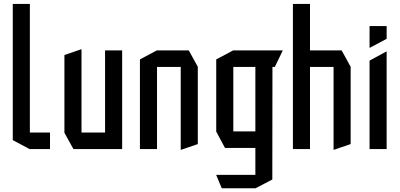

<svg xmlns="http://www.w3.org/2000/svg" viewBox="-20 -768 2060 989"><path d="M132.8 0 45.8 -46.4V-747.8H133.8V0ZM133.8 0V-85.2H237.6V0Z M521.2 0V-508.3H609.2V0H522.2ZM358.2 0 311.8 -84.2V-85.2H521.2V0ZM311.8 -85.2V-484.7L398.8 -514.3H399.8V-85.2Z M700.8 0V-462L787.8 -508.3H788.8V0ZM910.9 3.8V-423.1H998.9V-25.8L911.9 3.8ZM788.8 -423.1V-508.3H952.5L998.9 -424.1V-423.1Z M1181.8 -423.1V-508.3H1436.2V-507.3L1395.7 -423.1ZM1122.2 201.7 1093.8 133.6V132.6H1295.4V201.7ZM1138.8 -6.1 1093.8 -90.3V-91.3H1295.4V-6.1ZM1093.8 -91.3V-462L1180.8 -508.3H1181.8V-91.3ZM1295.4 201.7V-423.1H1383.4L1382.7 156.7L1296.4 201.7Z M1488.8 0V-747.8H1576.8V0ZM1698.2 3.8V-423.1H1786.2V-25.8L1699.2 3.8ZM1576.8 -423.1V-508.3H1739.8L1786.2 -424.1V-423.1Z M1883.6 0V-455.8L1970.6 -503H1971.6V0ZM1883.6 -521.7V-633.6H1971.6V-568.1L1884.6 -521.7Z"/></svg>

Font: Foldit Thin
Style: Regular
Weight: 100
Designer: Sophia Tai
Foundry: Sophia Tai
Version: Version 1.003